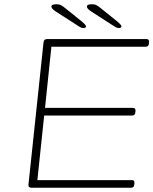

<svg xmlns="http://www.w3.org/2000/svg" viewBox="-20 -884 722 904"><path d="M129 0Q112 0 114 -15L185 -685Q187 -700 201 -700H670Q683 -700 682 -686L681 -678Q680 -664 665 -664H222L192 -376H606Q619 -376 618 -362L617 -354Q616 -340 601 -340H188L156 -36H601Q614 -36 613 -22L612 -14Q611 0 596 0ZM372 -752Q364 -752 355 -757.5Q346 -763 331 -773L244 -829Q222 -843 222 -853Q222 -864 246 -864Q259 -864 267.5 -859.5Q276 -855 293 -841L365 -783Q385 -766 385 -760Q385 -752 372 -752ZM539 -752Q531 -752 522 -757.5Q513 -763 498 -773L411 -829Q389 -843 389 -853Q389 -864 413 -864Q426 -864 434.5 -859.5Q443 -855 460 -841L532 -783Q552 -766 552 -760Q552 -752 539 -752Z"/></svg>

Font: Asap Expanded Expanded Thin
Style: Italic
Weight: 100
Width: 7
Italic angle: -6°
Designer: Pablo Cosgaya
Foundry: Omnibus-Type
Version: Version 3.001; ttfautohint (v1.8.4.7-5d5b)